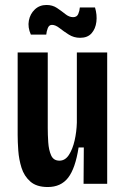

<svg xmlns="http://www.w3.org/2000/svg" viewBox="-20 -739 507 772"><path d="M172 13Q127 13 102 -9Q77 -31 66.5 -64.5Q56 -98 53.5 -133.5Q51 -169 51 -196V-528H172V-224Q172 -197 174 -166.5Q176 -136 185.5 -114.5Q195 -93 219 -93Q242 -93 257 -116Q272 -139 280 -174Q288 -209 289 -246V-528H411V0H316L317 -146H296Q283 -62 254 -24.5Q225 13 172 13ZM302 -587Q277 -587 256.5 -600Q236 -613 219.5 -626Q203 -639 189 -639Q177 -639 172 -625.5Q167 -612 166 -600H104Q91 -629 96 -656Q101 -683 120 -701Q139 -719 167 -719Q191 -719 209 -707Q227 -695 242.5 -682.5Q258 -670 274 -670Q289 -670 294.5 -682.5Q300 -695 301 -709H362Q371 -679 367.5 -651Q364 -623 348 -605Q332 -587 302 -587Z"/></svg>

Font: Bricolage Grotesque 10pt Condensed SemiBold
Style: Regular
Weight: 600
Width: 3
Designer: Mathieu Triay
Foundry: Atelier Triay
Version: Version 1.000; ttfautohint (v1.8.4.7-5d5b);gftools[0.9.32]